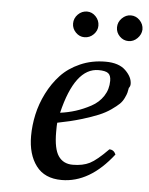

<svg xmlns="http://www.w3.org/2000/svg" viewBox="-48 -657 551 708"><g transform="rotate(5 227.5 -303.5)"><path d="M353 -370.1Q353 -390.1 342.8 -397.9Q332.5 -405.8 307.1 -405.8Q219.7 -405.8 179.2 -236.8Q209 -240.7 236.6 -249.5Q264.2 -258.3 292 -273.2Q319.8 -288.1 336.4 -313.2Q353 -338.4 353 -370.1ZM171.9 -199.2Q170.9 -191.4 170.9 -165Q170.9 -102.5 189 -76.2Q207 -49.8 242.2 -49.8Q279.3 -49.8 304.9 -62.7Q330.6 -75.7 372.1 -118.2Q388.7 -118.2 396 -101.1Q310.1 9.8 206.1 9.8Q143.1 9.8 111.6 -32.2Q80.1 -74.2 80.1 -142.1Q80.1 -181.6 88.9 -221.9Q97.7 -262.2 117.4 -301.5Q137.2 -340.8 165.5 -371.1Q193.8 -401.4 236.6 -420.2Q279.3 -439 330.1 -439Q379.4 -439 404.3 -414.8Q429.2 -390.6 429.2 -365.2Q429.2 -356.4 423.8 -350.1Q421.9 -339.4 420.2 -332.3Q418.5 -325.2 412.1 -312Q405.8 -298.8 396 -289.3Q386.2 -279.8 367.2 -266.4Q348.1 -252.9 323 -242.4Q297.9 -231.9 259 -220.2Q220.2 -208.5 171.9 -199.2ZM198.2 -568.8Q198.2 -588.4 212.4 -602.8Q226.6 -617.2 246.1 -617.2Q264.6 -617.2 278.3 -602.8Q292 -588.4 292 -568.8Q292 -550.3 277.8 -536.1Q263.7 -522 244.1 -522Q225.6 -522 211.9 -536.1Q198.2 -550.3 198.2 -568.8ZM360.8 -568.8Q360.8 -588.4 375.2 -602.8Q389.6 -617.2 408.2 -617.2Q427.2 -617.2 441.2 -602.8Q455.1 -588.4 455.1 -568.8Q454.1 -550.3 439.9 -536.1Q425.8 -522 407.2 -522Q388.2 -522 374.5 -535.9Q360.8 -549.8 360.8 -568.8Z"/></g></svg>

Font: Common Serif News
Style: Italic
Weight: 450
Italic angle: -12°
Designer: Philipp H. Poll, Khaled Hosny
Foundry: Stefan Peev, Context Ltd.
Version: Version 1.026